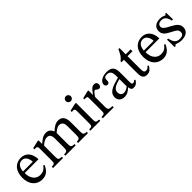

<svg xmlns="http://www.w3.org/2000/svg" viewBox="259 -1879 3096 3096"><g transform="rotate(-45 1807.5 -331.0)"><path d="M415 -143C383 -101 352 -65 271 -65C191 -65 115 -128 115 -266H431C426 -406 354 -485 245 -485C128 -485 34 -405 34 -238C34 -77 127 10 247 10C350 10 398 -53 434 -129ZM114 -303C122 -396 162 -445 230 -445C301 -445 334 -377 337 -303Z M649 -357C678 -384 722 -421 774 -421C820 -421 854 -399 854 -314V-116C854 -46 848 -29 777 -29V0H1014V-29C942 -29 937 -47 937 -116V-359C970 -387 1011 -421 1052 -421C1099 -421 1138 -399 1138 -308V-116C1138 -55 1135 -29 1067 -29V0H1293V-29C1224 -29 1221 -53 1221 -116V-320C1221 -441 1170 -485 1092 -485C1039 -485 988 -456 933 -402H929C909 -450 875 -485 818 -485C750 -485 704 -448 650 -401H646V-482H622L497 -453V-424C497 -424 509 -426 524 -426C552 -426 566 -417 566 -381V-101C566 -41 559 -29 496 -29V0H724V-29C662 -29 649 -41 649 -97Z M1461 -673C1426 -673 1404 -647 1404 -617C1404 -586 1427 -560 1461 -560C1496 -560 1518 -586 1518 -617C1518 -647 1496 -673 1461 -673ZM1573 -28C1506 -28 1501 -43 1501 -101V-482H1475L1349 -454V-425C1349 -425 1360 -427 1374 -427C1403 -427 1418 -423 1418 -380V-101C1418 -44 1415 -28 1348 -28V0H1573Z M1784 -482H1760L1636 -452V-424C1636 -424 1647 -426 1667 -426C1703 -426 1703 -408 1703 -372V-97C1703 -41 1696 -29 1630 -29V0H1880V-29C1805 -29 1786 -39 1786 -102V-330C1810 -370 1842 -412 1865 -412C1877 -412 1897 -378 1930 -378C1952 -378 1974 -394 1974 -432C1974 -466 1955 -488 1916 -488C1868 -488 1838 -453 1787 -379H1784Z M2274 -62C2280 -18 2290 5 2334 5C2385 5 2409 -16 2442 -64L2427 -80C2413 -65 2399 -55 2380 -55C2359 -55 2350 -63 2350 -104V-331C2350 -435 2309 -485 2200 -485C2091 -485 2024 -431 2024 -375C2024 -342 2046 -327 2066 -327C2094 -327 2110 -342 2110 -373C2110 -433 2120 -454 2177 -454C2237 -454 2267 -421 2267 -334V-290C2181 -263 2004 -237 2004 -105C2004 -41 2046 7 2123 7C2187 7 2223 -21 2270 -62ZM2267 -92C2233 -64 2197 -48 2164 -48C2121 -48 2092 -79 2092 -129C2092 -207 2176 -234 2267 -257Z M2739 -90C2714 -62 2701 -49 2669 -49C2630 -49 2621 -73 2621 -144V-426H2734V-468H2621L2622 -610H2596C2560 -525 2530 -478 2483 -449V-426H2538V-116C2538 -26 2567 10 2634 10C2698 10 2719 -20 2758 -74Z M3171 -143C3139 -101 3108 -65 3027 -65C2947 -65 2871 -128 2871 -266H3187C3182 -406 3110 -485 3001 -485C2884 -485 2790 -405 2790 -238C2790 -77 2883 10 3003 10C3106 10 3154 -53 3190 -129ZM2870 -303C2878 -396 2918 -445 2986 -445C3057 -445 3090 -377 3093 -303Z M3259 -164 3262 8H3283L3304 -15H3306C3332 -4 3362 11 3420 11C3510 11 3588 -25 3588 -119C3588 -193 3539 -230 3448 -278C3364 -321 3331 -346 3331 -385C3331 -430 3366 -451 3412 -451C3473 -451 3510 -422 3532 -327H3559L3556 -480H3536L3519 -459H3518C3493 -471 3463 -485 3413 -485C3327 -485 3260 -441 3260 -359C3260 -285 3301 -250 3392 -204C3485 -158 3504 -139 3504 -92C3504 -45 3468 -26 3418 -26C3344 -26 3306 -61 3285 -164Z"/></g></svg>

Font: STIX Two Math
Style: Regular
Weight: 400
Designer: Ross Mills, John Hudson & Paul Hanslow, Tiro Typeworks Ltd; with portions MicroPress Inc., with additions and correction
Foundry: Tiro Typeworks Ltd
Version: Version 2.02 b142